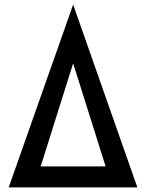

<svg xmlns="http://www.w3.org/2000/svg" viewBox="-20 -820 640 840"><path d="M581 0 300 -800 18 0ZM300 -543 442 -92H158Z"/></svg>

Font: Jost Medium
Style: Regular
Weight: 500
Version: Version 3.710